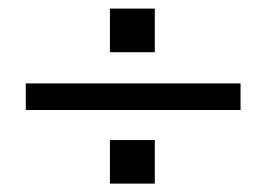

<svg xmlns="http://www.w3.org/2000/svg" viewBox="-20 -586 620 447"><path d="M540 -391.8V-329.9H40V-391.8ZM235.9 -260H340.4V-158.5H235.9ZM235.9 -566H340.4V-464.4H235.9Z"/></svg>

Font: Hepta Slab ExtraLight
Style: Regular
Weight: 200
Designer: Michael LaGattuta
Foundry: Michael LaGattuta
Version: Version 1.100